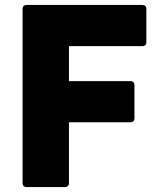

<svg xmlns="http://www.w3.org/2000/svg" viewBox="-20 -754 641 774"><path d="M242 0C252 0 258 -6 258 -16V-261H506C516 -261 522 -267 522 -276V-411C522 -421 516 -427 506 -427H258V-568H554C564 -568 570 -574 570 -583V-718C570 -728 564 -734 554 -734H87C77 -734 71 -728 71 -718V-16C71 -6 77 0 87 0Z"/></svg>

Font: LINE Seed Sans TH ExtraBold
Style: Regular
Weight: 800
Designer: Dalton Maag Ltd | Thai characters by Cadson Demak Co.,Ltd.
Foundry: Dalton Maag Ltd
Version: Version 1.003